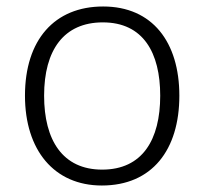

<svg xmlns="http://www.w3.org/2000/svg" viewBox="-20 -562 630 592"><path d="M533 -267C533 -432 450 -542 298 -542C148 -542 57 -439 57 -267C57 -99 147 10 294 10C449 10 533 -100 533 -267ZM116 -267C116 -408 177 -493 297 -493C422 -493 474 -399 474 -267C474 -131 419 -39 295 -39C173 -39 116 -130 116 -267Z"/></svg>

Font: Noto Sans Kannada Light
Style: Regular
Weight: 300
Designer: Jelle Bosma - Monotype Design Team
Foundry: Monotype Imaging Inc.
Version: Version 2.005